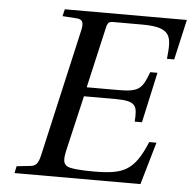

<svg xmlns="http://www.w3.org/2000/svg" viewBox="-51 -743 793 793"><g transform="rotate(5 346.0 -346.0)"><path d="M38 0H560L611 -176H581C530 -53 485 -35 362 -35C313 -35 263 -38 250 -48C235 -60 234 -75 245 -122L296 -341H427C515 -341 518 -320 514 -255H544L590 -464H560C534 -395 523 -379 435 -379H304L361 -628C366 -652 372 -657 389 -657H510C636 -657 633 -615 624 -525H654L692 -692H186L179 -663L239 -659C262 -657 269 -645 261 -611L141 -83C133 -49 124 -37 100 -35L44 -29Z"/></g></svg>

Font: Heuristica
Style: Italic
Weight: 400
Italic angle: -13°
Version: Version 1.0.1